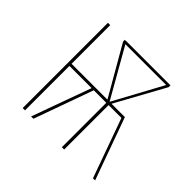

<svg xmlns="http://www.w3.org/2000/svg" viewBox="-128 -672 825 825"><g transform="rotate(45 284.5 -259.0)"><path d="M538 0H525L428 -270H350V0H336V-270H260L163 0H149L247 -270H112V0H98V-518H112V-283H330L201 -507V-518L207 -517V-518H475H478V-507L355 -283H436ZM343 -283 464 -506H216Z"/></g></svg>

Font: Fira Sans Compressed Hair
Style: Regular
Weight: 100
Width: 1
Designer: bBox Type GmbH & Carrois Corporate GbR & Edenspiekermann AG
Foundry: bBox Type GmbH & Carrois Corporate GbR & Edenspiekermann AG
Version: Version 4.301